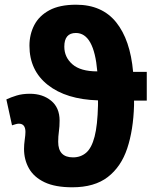

<svg xmlns="http://www.w3.org/2000/svg" viewBox="-20 -785 656 815"><path d="M287 10Q214 10 169 -11.5Q124 -33 103 -70Q82 -107 82 -153Q82 -171 85 -192Q88 -213 88 -225Q88 -260 60 -260Q53 -260 45.5 -257.5Q38 -255 31 -253L7 -363Q26 -372 50.5 -379.5Q75 -387 107 -387Q161 -387 197 -357.5Q233 -328 233 -273Q233 -248 230 -227Q227 -206 227 -183Q227 -117 290 -117Q323 -117 346 -137Q369 -157 381.5 -205Q394 -253 396 -338Q396 -342 396 -348.5Q396 -355 396 -359Q261 -363 183 -424.5Q105 -486 105 -591Q105 -639 125.5 -678.5Q146 -718 189.5 -741.5Q233 -765 303 -765Q413 -765 473 -690.5Q533 -616 545 -480H603V-358H549Q549 -354 549 -348Q549 -342 549 -338Q546 -233 520 -155Q494 -77 437.5 -33.5Q381 10 287 10ZM393 -482Q379 -645 302 -645Q253 -645 253 -587Q253 -542 287.5 -512Q322 -482 393 -482Z"/></svg>

Font: Noto Sans Condensed ExtraBold
Style: Regular
Weight: 800
Width: 3
Designer: Monotype Design Team
Foundry: Monotype Imaging Inc.
Version: Version 2.013; ttfautohint (v1.8.4.7-5d5b)